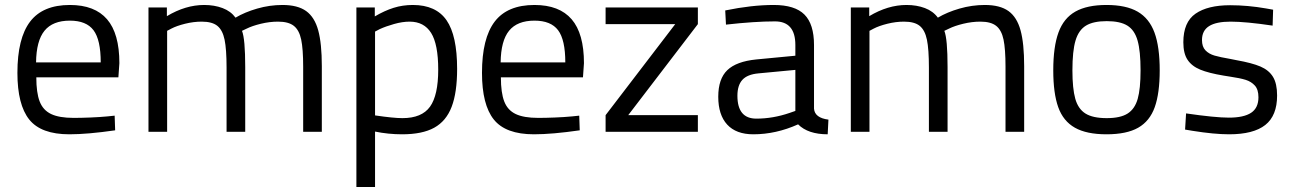

<svg xmlns="http://www.w3.org/2000/svg" viewBox="-20 -530 5198 772"><path d="M50 -237Q50 -376 101 -443Q152 -510 261 -510Q361 -510 410.5 -452.5Q460 -395 460 -276L456 -219H126Q126 -157 139.5 -122Q153 -87 185.5 -71.5Q218 -56 276 -56Q305 -56 343 -57.5Q381 -59 412 -62L441 -65L443 -6Q332 10 259 10Q145 10 97.5 -49.5Q50 -109 50 -237ZM385 -279Q385 -370 356 -408.5Q327 -447 261 -447Q192 -447 159 -406.5Q126 -366 125 -279Z M577 -500H651V-465Q726 -510 801 -510Q842 -510 875 -497.5Q908 -485 927 -459Q964 -481 1014 -495.5Q1064 -510 1116 -510Q1177 -510 1211 -485.5Q1245 -461 1259.5 -408Q1274 -355 1274 -264V0H1199V-262Q1199 -333 1191 -371Q1183 -409 1161.5 -426Q1140 -443 1098 -443Q1064 -443 1029 -434.5Q994 -426 972 -415L953 -406Q966 -374 966 -260V0H891V-258Q891 -332 883 -370.5Q875 -409 854 -426Q833 -443 791 -443Q758 -443 724 -434.5Q690 -426 669 -415L652 -406V0H577Z M1413 -500H1487V-464Q1526 -487 1562.5 -498.5Q1599 -510 1640 -510Q1733 -510 1775.5 -448.5Q1818 -387 1818 -253Q1818 -158 1796 -100.5Q1774 -43 1726 -16.5Q1678 10 1597 10Q1541 10 1488 -1V222H1413ZM1742 -250Q1742 -352 1713.5 -397.5Q1685 -443 1627 -443Q1598 -443 1564.5 -433.5Q1531 -424 1507 -413L1488 -403V-66Q1562 -55 1598 -55Q1676 -55 1709 -101Q1742 -147 1742 -250Z M1918 -237Q1918 -376 1969 -443Q2020 -510 2129 -510Q2229 -510 2278.5 -452.5Q2328 -395 2328 -276L2324 -219H1994Q1994 -157 2007.5 -122Q2021 -87 2053.5 -71.5Q2086 -56 2144 -56Q2173 -56 2211 -57.5Q2249 -59 2280 -62L2309 -65L2311 -6Q2200 10 2127 10Q2013 10 1965.5 -49.5Q1918 -109 1918 -237ZM2253 -279Q2253 -370 2224 -408.5Q2195 -447 2129 -447Q2060 -447 2027 -406.5Q1994 -366 1993 -279Z M2415 -67 2695 -433H2415V-500H2786V-433L2506 -67H2786V0H2415Z M2868 -141Q2868 -213 2904.5 -248Q2941 -283 3021 -291L3178 -306V-349Q3178 -444 3096 -444Q3015 -444 2899 -431L2896 -488Q3003 -510 3091 -510Q3176 -510 3214.5 -471.5Q3253 -433 3253 -349V-93Q3256 -56 3311 -49L3308 10Q3229 10 3189 -30Q3100 10 3009 10Q2940 10 2904 -29Q2868 -68 2868 -141ZM3155 -76 3178 -84V-249L3030 -235Q2985 -231 2965 -209Q2945 -187 2945 -145Q2945 -53 3021 -53Q3088 -53 3155 -76Z M3401 -500H3475V-465Q3550 -510 3625 -510Q3666 -510 3699 -497.5Q3732 -485 3751 -459Q3788 -481 3838 -495.5Q3888 -510 3940 -510Q4001 -510 4035 -485.5Q4069 -461 4083.5 -408Q4098 -355 4098 -264V0H4023V-262Q4023 -333 4015 -371Q4007 -409 3985.5 -426Q3964 -443 3922 -443Q3888 -443 3853 -434.5Q3818 -426 3796 -415L3777 -406Q3790 -374 3790 -260V0H3715V-258Q3715 -332 3707 -370.5Q3699 -409 3678 -426Q3657 -443 3615 -443Q3582 -443 3548 -434.5Q3514 -426 3493 -415L3476 -406V0H3401Z M4215 -247Q4215 -342 4236 -399.5Q4257 -457 4304 -483.5Q4351 -510 4429 -510Q4508 -510 4554.5 -483Q4601 -456 4622 -399Q4643 -342 4643 -247Q4643 -155 4623 -99Q4603 -43 4556.5 -16.5Q4510 10 4429 10Q4349 10 4302 -16.5Q4255 -43 4235 -99Q4215 -155 4215 -247ZM4566 -247Q4566 -325 4554 -367Q4542 -409 4513 -427Q4484 -445 4430 -445Q4376 -445 4346.5 -427Q4317 -409 4304.5 -367Q4292 -325 4292 -247Q4292 -174 4303.5 -133Q4315 -92 4344.5 -73.5Q4374 -55 4430 -55Q4485 -55 4514 -73.5Q4543 -92 4554.5 -132.5Q4566 -173 4566 -247Z M4775 -4 4745 -9 4749 -74Q4866 -57 4921 -57Q4981 -57 5010.5 -76.5Q5040 -96 5040 -139Q5040 -170 5025.5 -186Q5011 -202 4988.5 -209Q4966 -216 4925 -222L4900 -226Q4840 -236 4806 -250Q4772 -264 4755 -289.5Q4738 -315 4738 -360Q4738 -441 4787 -475Q4836 -509 4926 -509Q4997 -509 5071 -496L5099 -491L5097 -427Q4989 -443 4928 -443Q4870 -443 4841.5 -425Q4813 -407 4813 -369Q4813 -342 4827 -327.5Q4841 -313 4863.5 -306.5Q4886 -300 4927 -293L4952 -288Q5014 -277 5048 -262.5Q5082 -248 5098.5 -221Q5115 -194 5115 -146Q5115 -65 5067.5 -27.5Q5020 10 4922 10Q4862 10 4775 -4Z"/></svg>

Font: Cairo
Style: Regular
Weight: 400
Designer: Mohamed Gaber, the designers of Titillium
Foundry: Kief Type Foundry
Version: Version 2.009; ttfautohint (v1.5.33-1714) -l 8 -r 50 -G 200 